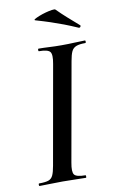

<svg xmlns="http://www.w3.org/2000/svg" viewBox="-89 -838 526 886"><g transform="rotate(-10 174.0 -395.5)"><path d="M23 0Q20 0 20 -6Q20 -12 23 -12Q52 -12 66.5 -17Q81 -22 88 -37Q95 -52 100 -81L182 -544Q190 -587 179.5 -600Q169 -613 128 -613Q125 -613 125 -619Q125 -625 128 -625Q151 -625 178 -623.5Q205 -622 235 -622Q269 -622 296.5 -623.5Q324 -625 345 -625Q348 -625 348 -619Q348 -613 345 -613Q317 -613 302 -607Q287 -601 280 -586Q273 -571 268 -542L186 -81Q178 -38 188 -25Q198 -12 240 -12Q242 -12 242 -6Q242 0 240 0Q219 0 191.5 -1Q164 -2 131 -2Q101 -2 73.5 -1Q46 0 23 0ZM327 -688Q293 -703 264 -714Q235 -725 205 -735Q175 -745 137 -756Q129 -758 136 -762.5Q143 -767 158 -773Q173 -779 189.5 -783.5Q206 -788 219.5 -790Q233 -792 236 -789Q261 -764 282.5 -745Q304 -726 336 -698Q339 -695 335.5 -690.5Q332 -686 327 -688Z"/></g></svg>

Font: Cormorant Garamond Light SemiBold
Style: Italic
Weight: 600
Italic angle: -10°
Version: Version 4.001